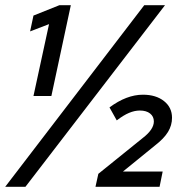

<svg xmlns="http://www.w3.org/2000/svg" viewBox="-22 -720 714 740"><path d="M107 -350 167 -627 94 -599 107 -660 207 -700H251L176 -350ZM-2 0 534 -700H614L76 0ZM346 0 357 -50 528 -188Q571 -221 571 -252Q571 -271 556.5 -282.5Q542 -294 517 -294Q497 -294 475.5 -285Q454 -276 428 -256L400 -306Q466 -355 529 -355Q579 -355 610 -330.5Q641 -306 641 -266Q641 -237 625.5 -211.5Q610 -186 575 -159L452 -59H605L593 0Z"/></svg>

Font: Red Hat Text Medium
Style: Italic
Weight: 500
Italic angle: -12°
Designer: Pentagram, MCKL
Foundry: Pentagram, MCKL
Version: Version 1.023; ttfautohint (v1.8.3)